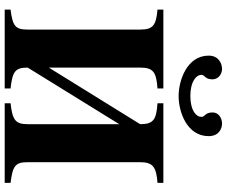

<svg xmlns="http://www.w3.org/2000/svg" viewBox="-94 -872 966 818"><g transform="rotate(90 389.0 -463.0)"><path d="M509 -488V-98C509 -47 493 -33 420 -25V0H759V-25C687 -34 671 -45 671 -98V-577C671 -631 691 -646 759 -651V-676H420V-651C490 -646 509 -634 509 -577L268 -188V-577C268 -633 287 -646 357 -651V-676H21V-651C88 -645 106 -632 106 -577V-98C106 -45 91 -34 21 -25V0H357V-25C284 -33 268 -45 268 -98ZM217 -869C217 -777 322 -741 389 -741C458 -741 560 -777 560 -869C560 -913 528 -926 506 -926C483 -926 459 -911 459 -886C459 -853 478 -854 478 -838C478 -816 451 -791 389 -791C327 -791 299 -816 299 -838C299 -854 318 -852 318 -885C318 -910 296 -926 274 -926C252 -926 217 -913 217 -869Z"/></g></svg>

Font: XITS Math
Style: Bold
Weight: 700
Designer: MicroPress Inc., with final additions and corrections provided by Coen Hoffman, Elsevier (retired)
Version: Version 1.302